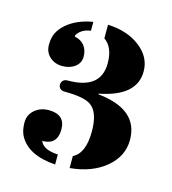

<svg xmlns="http://www.w3.org/2000/svg" viewBox="-75 -772 503 560"><g transform="rotate(15 177.0 -492.0)"><path d="M140.6 -679.2Q115.7 -676.3 102.5 -659.2Q99.1 -654.8 99.1 -650.9Q119.6 -646.5 129.6 -633.1Q139.6 -619.6 139.6 -600.6Q139.6 -581.5 124.3 -569.8Q108.9 -558.1 86.2 -558.1Q63.5 -558.1 48.1 -572Q32.7 -585.9 32.7 -608.2Q32.7 -630.4 40.5 -645.3Q48.3 -660.2 62.5 -672.4Q92.8 -698.2 140.6 -706.1ZM86.4 -332Q96.2 -307.6 140.6 -305.7V-275.4Q56.6 -281.2 30.3 -332Q22.5 -347.7 22.5 -370.8Q22.5 -394 39.8 -408.9Q57.1 -423.8 82 -423.8Q131.8 -423.8 131.8 -378.9Q131.8 -339.4 100.6 -333.5Q92.3 -332 86.4 -332ZM209.5 -505.9Q333 -493.2 333 -400.9Q333 -351.1 291 -316.4Q249.5 -282.2 184.1 -276.4V-312.5Q219.2 -330.1 219.2 -396Q219.2 -454.6 191.9 -473.1Q170.4 -487.8 112.8 -487.8Q103 -487.8 98.4 -492.7Q93.8 -497.6 93.8 -504.2Q93.8 -510.7 98.4 -516.1Q103 -521.5 112.8 -521.5Q212.4 -521.5 212.4 -600.1Q212.4 -648.4 184.1 -668V-709Q242.2 -707 281 -677.5Q319.8 -647.9 319.8 -604Q319.8 -529.3 209.5 -507.8Z"/></g></svg>

Font: Stardos Stencil
Style: Bold
Weight: 700
Designer: vernon adams
Foundry: vernon adams
Version: Version 1.000